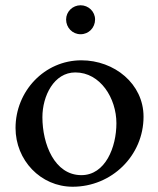

<svg xmlns="http://www.w3.org/2000/svg" viewBox="-20 -699 600 729"><path d="M286 -679C256 -679 231 -655 231 -625C231 -594 255 -569 286 -569C317 -569 341 -594 341 -625C341 -655 316 -679 286 -679ZM141 -254C141 -335 185 -424 266 -424C361 -424 422 -326 422 -231C422 -140 380 -34 289 -34C187 -34 141 -152 141 -254ZM289 -470C149 -470 39 -353 39 -213C39 -91 134 10 256 10C404 10 525 -108 525 -256C525 -381 414 -470 289 -470Z"/></svg>

Font: EB Garamond SC 08
Style: Regular
Weight: 400
Version: Version 0.016